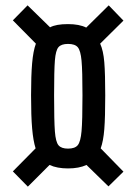

<svg xmlns="http://www.w3.org/2000/svg" viewBox="-20 -704 508 717"><path d="M28 -64 113 -150Q104 -178 100 -224.5Q96 -271 96 -348Q96 -422 100 -468Q104 -514 114 -541L28 -628L83 -684L167 -602Q189 -614 234 -614Q276 -614 302 -601L386 -684L441 -627L354 -541Q366 -515 369.5 -471.5Q373 -428 373 -348Q373 -266 369.5 -221.5Q366 -177 356 -150L441 -63L385 -8L303 -88Q275 -75 234 -75Q193 -75 165 -88L84 -7ZM288 -348Q288 -440 284.5 -477.5Q281 -515 270.5 -527.5Q260 -540 234 -540Q209 -540 198.5 -528Q188 -516 185 -478.5Q182 -441 182 -348Q182 -252 185 -213Q188 -174 198.5 -161.5Q209 -149 234 -149Q260 -149 270.5 -162Q281 -175 284.5 -214Q288 -253 288 -348Z"/></svg>

Font: Saira Ultra Condensed SemiBold
Style: Regular
Weight: 600
Width: 1
Designer: Hector Gatti with collaboration of the Omnibus-Type team
Foundry: Omnibus-Type
Version: Version 1.001; ttfautohint (v1.8)